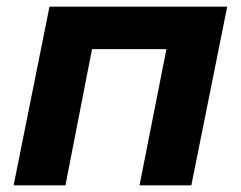

<svg xmlns="http://www.w3.org/2000/svg" viewBox="-20 -558 725 578"><path d="M21 0 129 -538H664L556 0H400L481 -410H257L177 0Z"/></svg>

Font: Montserrat
Style: Bold Italic
Weight: 700
Italic angle: -11.3°
Designer: Julieta Ulanovsky
Foundry: Julieta Ulanovsky
Version: Version 9.000; ttfautohint (v1.8.4.7-5d5b)